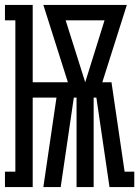

<svg xmlns="http://www.w3.org/2000/svg" viewBox="-31 -755 562 775"><path d="M-11 0V-62H31V-673H-11V-735H101V-423H243L144 -735H481L382 -423H419L472 -62H511V0H411L358 -361H347V0H278V-361H267L214 0H144L197 -361H101V0ZM313 -423 391 -673H234Z"/></svg>

Font: Iosevka Slab Medium
Style: Regular
Weight: 500
Monospace: yes
Designer: Belleve Invis
Foundry: Belleve Invis
Version: Version 11.1.1; ttfautohint (v1.8.3)